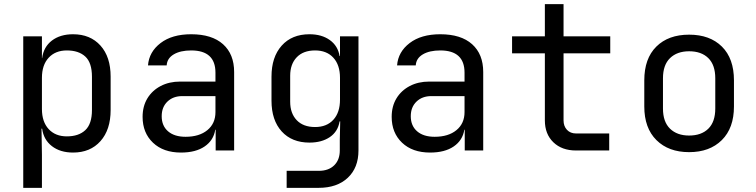

<svg xmlns="http://www.w3.org/2000/svg" viewBox="-20 -725 3640 925"><path d="M92 180V-550H182V-445H183Q190 -499 230 -529.5Q270 -560 332 -560Q415 -560 464 -505.5Q513 -451 513 -356V-195Q513 -100 464 -45Q415 10 332 10Q270 10 230 -21Q190 -52 183 -105H180L182 20V180ZM302 -68Q359 -68 391 -98Q423 -128 423 -195V-355Q423 -423 391 -452.5Q359 -482 302 -482Q247 -482 214.5 -447Q182 -412 182 -350V-200Q182 -138 214.5 -103Q247 -68 302 -68Z M852 10Q767 10 717 -37.5Q667 -85 667 -162Q667 -213 690 -251Q713 -289 754 -310.5Q795 -332 848 -332H1018V-375Q1018 -482 901 -482Q849 -482 817 -463Q785 -444 783 -410H693Q698 -475 753.5 -517.5Q809 -560 901 -560Q1001 -560 1054.5 -512Q1108 -464 1108 -378V0H1019V-100H1017Q1009 -49 966 -19.5Q923 10 852 10ZM874 -66Q940 -66 979 -98Q1018 -130 1018 -185V-262H858Q814 -262 786.5 -235.5Q759 -209 759 -165Q759 -119 789.5 -92.5Q820 -66 874 -66Z M1361 180V98H1516Q1563 98 1590 71.5Q1617 45 1617 0V-50L1619 -140H1616Q1608 -91 1569 -64.5Q1530 -38 1471 -38Q1386 -38 1337 -92Q1288 -146 1288 -240V-356Q1288 -450 1337 -505Q1386 -560 1471 -560Q1530 -560 1569 -532Q1608 -504 1616 -455H1618V-550H1707V0Q1707 83 1655.5 131.5Q1604 180 1515 180ZM1498 -113Q1554 -113 1586 -148Q1618 -183 1618 -245V-350Q1618 -412 1586 -447Q1554 -482 1498 -482Q1441 -482 1409.5 -449Q1378 -416 1378 -360V-235Q1378 -179 1409.5 -146Q1441 -113 1498 -113Z M2052 10Q1967 10 1917 -37.5Q1867 -85 1867 -162Q1867 -213 1890 -251Q1913 -289 1954 -310.5Q1995 -332 2048 -332H2218V-375Q2218 -482 2101 -482Q2049 -482 2017 -463Q1985 -444 1983 -410H1893Q1898 -475 1953.5 -517.5Q2009 -560 2101 -560Q2201 -560 2254.5 -512Q2308 -464 2308 -378V0H2219V-100H2217Q2209 -49 2166 -19.5Q2123 10 2052 10ZM2074 -66Q2140 -66 2179 -98Q2218 -130 2218 -185V-262H2058Q2014 -262 1986.5 -235.5Q1959 -209 1959 -165Q1959 -119 1989.5 -92.5Q2020 -66 2074 -66Z M2755 0Q2687 0 2646 -39.5Q2605 -79 2605 -145V-468H2447V-550H2605V-705H2695V-550H2920V-468H2695V-145Q2695 -117 2711.5 -99.5Q2728 -82 2755 -82H2915V0Z M3300 8Q3201 8 3142.5 -50Q3084 -108 3084 -212V-338Q3084 -443 3142 -500.5Q3200 -558 3300 -558Q3400 -558 3458 -500.5Q3516 -443 3516 -338V-212Q3516 -108 3457.5 -50Q3399 8 3300 8ZM3300 -72Q3359 -72 3392.5 -105Q3426 -138 3426 -202V-348Q3426 -412 3392.5 -445Q3359 -478 3300 -478Q3242 -478 3208 -445Q3174 -412 3174 -348V-202Q3174 -138 3208 -105Q3242 -72 3300 -72Z"/></svg>

Font: JetBrainsMonoNL NF
Style: Regular
Weight: 400
Designer: Philipp Nurullin, Konstantin Bulenkov
Foundry: JetBrains
Version: Version 2.304; ttfautohint (v1.8.4.7-5d5b);Nerd Fonts 3.2.1